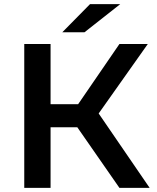

<svg xmlns="http://www.w3.org/2000/svg" viewBox="-20 -914 762 934"><path d="M561 0 356 -295H226V0H98V-700H226V-407H360L561 -700H699L460 -362L708 0ZM283 -757 418 -894H565L391 -757Z"/></svg>

Font: Montserrat SemiBold
Style: Regular
Weight: 600
Designer: Julieta Ulanovsky
Foundry: Julieta Ulanovsky
Version: Version 9.000; ttfautohint (v1.8.4.7-5d5b)